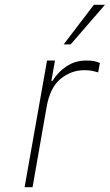

<svg xmlns="http://www.w3.org/2000/svg" viewBox="-20 -776 455 796"><path d="M175 -525H208L193 -441H198Q219 -476 255 -500.5Q291 -525 337 -525Q357 -525 368 -523Q379 -521 394 -515L387 -476Q369 -481 358 -483Q347 -485 329 -485Q275 -485 231 -449Q187 -413 173 -331L115 0H82ZM244 -592 369 -756H415L273 -592Z"/></svg>

Font: Be Vietnam Thin
Style: Italic
Weight: 250
Italic angle: -9°
Designer: Gabriel Lam
Foundry: TypeRant
Version: Version 3.000